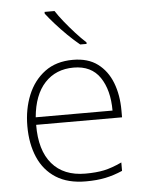

<svg xmlns="http://www.w3.org/2000/svg" viewBox="-54 -810 654 864"><g transform="rotate(-5 272.5 -378.0)"><path d="M288 -540Q356 -540 399.5 -507.5Q443 -475 464.5 -419.5Q486 -364 486 -294V-263H98Q97 -148 149.5 -86.5Q202 -25 300 -25Q349 -25 384.5 -32.5Q420 -40 465 -61V-23Q426 -6 387.5 2Q349 10 299 10Q218 10 164.5 -24Q111 -58 84.5 -119Q58 -180 58 -260Q58 -337 84 -400.5Q110 -464 161 -502Q212 -540 288 -540ZM288 -505Q208 -505 158 -451.5Q108 -398 99 -297H446Q446 -390 407 -447.5Q368 -505 288 -505ZM225 -766Q239 -744 261.5 -716Q284 -688 309 -660.5Q334 -633 356 -613V-606H327Q301 -627 273 -654.5Q245 -682 220.5 -709.5Q196 -737 180 -758V-766Z"/></g></svg>

Font: Noto Sans Kannada ExtraLight
Style: Regular
Weight: 200
Designer: Jelle Bosma - Monotype Design Team
Foundry: Monotype Imaging Inc.
Version: Version 2.005; ttfautohint (v1.8.4.7-5d5b)